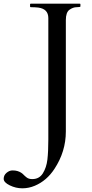

<svg xmlns="http://www.w3.org/2000/svg" viewBox="-142 -708 500 1041"><path d="M294 -673Q294 -669 274 -669Q254 -669 234.5 -655Q215 -641 215 -599V5Q215 114 153 208Q111 272 47 299Q14 313 -21 313Q-56 313 -89 297Q-122 281 -122 261.5Q-122 242 -106.5 229Q-91 216 -74.5 216Q-58 216 -47 219.5Q-36 223 -28 228Q-20 233 -14 239.5Q-8 246 3 254.5Q14 263 33 263Q71 263 90.5 231.5Q110 200 115 157Q120 114 120 49V-610Q120 -660 65 -667Q47 -669 25 -669Q21 -669 21 -673V-685Q21 -688 25 -688H291Q294 -688 294 -685Z"/></svg>

Font: Cardo
Style: Regular
Weight: 400
Designer: David J. Perry
Foundry: David J. Perry
Version: Version 1.0451